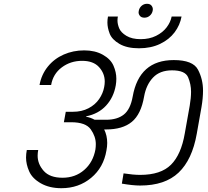

<svg xmlns="http://www.w3.org/2000/svg" viewBox="-20 -1003 1092 1010"><path d="M740 -910Q724 -910 716.5 -919Q709 -928 709 -938Q709 -942 710 -946Q713 -962 725 -972.5Q737 -983 753 -983Q769 -983 776.5 -974Q784 -965 784 -954Q784 -950 783 -946Q780 -931 768 -920.5Q756 -910 740 -910ZM711 -749Q648 -749 608.5 -772Q569 -795 557 -826Q545 -857 545 -885Q545 -900 548 -916H600Q598 -905 598 -895Q598 -876 607 -854Q616 -832 645 -814.5Q674 -797 720 -797Q766 -797 801 -814.5Q836 -832 856.5 -859Q877 -886 883 -916H935Q927 -871 898.5 -833Q870 -795 822 -772Q774 -749 711 -749ZM894 -687Q995 -687 1021.5 -636.5Q1048 -586 1048 -526Q1048 -487 1040 -440L1015 -299Q991 -163 919.5 -95Q848 -27 717 -27Q679 -27 621 -37L630 -91Q682 -83 717 -83Q826 -83 879.5 -136.5Q933 -190 952 -301L978 -447Q985 -488 985 -520Q985 -560 969.5 -596.5Q954 -633 885 -633Q821 -633 785 -595Q749 -557 738 -495Q722 -402 673.5 -362Q625 -322 538 -322H528Q544 -290 544 -251Q544 -232 540 -212Q525 -122 459.5 -67.5Q394 -13 303 -13Q240 -13 195 -38.5Q150 -64 133.5 -101.5Q117 -139 117 -174Q117 -193 121 -214H181Q178 -198 178 -184Q178 -140 210 -104Q242 -68 309 -68Q376 -68 423 -109Q470 -150 482 -217Q484 -231 484 -245Q484 -285 457.5 -322.5Q431 -360 354 -360H316L326 -415H364Q410 -415 445.5 -433.5Q481 -452 501.5 -482Q522 -512 528 -545Q531 -560 531 -574Q531 -617 501 -650Q471 -683 412 -683Q351 -683 305 -648.5Q259 -614 249 -556H188Q198 -611 231.5 -652.5Q265 -694 315 -716Q365 -738 423 -738Q480 -738 521 -715Q562 -692 577 -657.5Q592 -623 592 -589Q592 -572 589 -554Q578 -491 538 -447.5Q498 -404 433 -391V-389Q456 -385 478 -373H538Q597 -373 631.5 -400.5Q666 -428 678 -495Q712 -687 894 -687Z"/></svg>

Font: Fz Poppins Light
Style: Italic
Weight: 300
Italic angle: -10°
Designer: Ninad Kale (Devanagari), Jonny Pinhorn (Latin)
Foundry: Indian Type Foundry
Version: Vit hóa bi Vntype.Com & FontZin.Com